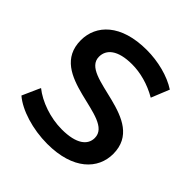

<svg xmlns="http://www.w3.org/2000/svg" viewBox="-191 -855 1010 1010"><g transform="rotate(45 314.5 -350.0)"><path d="M311 10C503 10 594 -86 594 -198C594 -455 179 -358 179 -507C179 -560 223 -602 331 -602C392 -602 461 -584 524 -547L565 -648C504 -688 416 -710 332 -710C140 -710 50 -614 50 -501C50 -241 466 -340 466 -189C466 -137 420 -98 311 -98C225 -98 136 -130 80 -175L35 -74C93 -24 202 10 311 10Z"/></g></svg>

Font: Talent
Style: Bold
Weight: 600
Designer: Mike Powis
Version: Version 1.001;hotconv 1.0.109;makeotfexe 2.5.65596